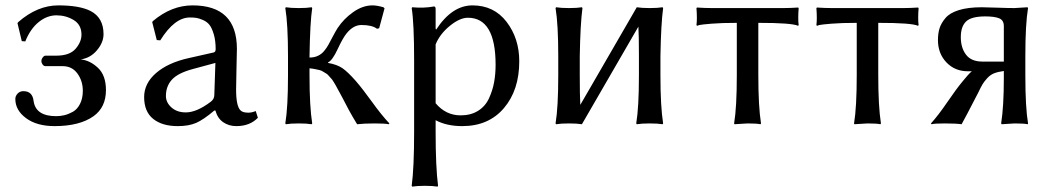

<svg xmlns="http://www.w3.org/2000/svg" viewBox="-20 -459 3914 714"><path d="M74 -305 61 -306 45 -373 48 -377Q119 -439 197 -439Q276 -439 317 -418Q365 -393 365 -332Q365 -301 340.5 -272Q316 -243 280 -238Q314 -235 344 -207Q374 -179 374 -124Q374 -60 328 -27Q276 10 183 10Q117 10 77 -19.5Q37 -49 37 -91Q37 -102 45.5 -111Q54 -120 67 -120Q101 -120 105 -83Q113 -27 189 -27Q204 -27 219 -30.5Q234 -34 250.5 -43Q267 -52 277.5 -72.5Q288 -93 288 -121Q288 -158 268 -185.5Q248 -213 213 -213H149Q143 -213 138.5 -219Q134 -225 134 -232Q134 -239 139 -245.5Q144 -252 149 -252H189Q239 -252 261 -277.5Q283 -303 283 -330Q283 -367 254 -384.5Q225 -402 190 -402Q155 -402 124 -377Q93 -352 74 -305Z M781 -225 696 -202Q641 -187 619 -162.5Q597 -138 597 -102Q597 -78 617.5 -59.5Q638 -41 671 -41Q711 -41 763 -80Q777 -90 777 -106ZM781 -48H777Q737 -14 709.5 -2Q682 10 641 10Q583 10 549.5 -17Q516 -44 516 -98Q516 -149 560.5 -187.5Q605 -226 682 -243L775 -264Q782 -266 782 -276Q782 -308 775 -331.5Q768 -355 759 -366.5Q750 -378 735 -384.5Q720 -391 710 -392.5Q700 -394 686 -394Q629 -394 576 -309L563 -310L546 -377L549 -381Q618 -439 696 -439Q861 -439 861 -277Q861 -274 859.5 -208.5Q858 -143 858 -126Q858 -63 875 -48Q883 -40 904 -40Q916 -40 931 -46L939 -21Q909 10 859 10Q831 10 810 -4.5Q789 -19 781 -48Z M1051 -250Q1051 -369 1041 -429L1043 -432Q1061 -429 1091 -429Q1121 -429 1139 -432L1141 -429Q1133 -376 1131 -250V-245Q1149 -245 1162.5 -251.5Q1176 -258 1185.5 -269.5Q1195 -281 1201.5 -293Q1208 -305 1217.5 -323Q1227 -341 1235 -354Q1258 -389 1293.5 -414Q1329 -439 1365 -439Q1382 -439 1406 -432L1410 -428L1390 -354L1382 -352Q1364 -366 1324 -366Q1294 -366 1269 -335Q1255 -318 1235.5 -276Q1216 -234 1200 -227V-225Q1234 -219 1254 -205Q1274 -191 1303 -158Q1329 -128 1363.5 -80Q1398 -32 1428 0L1426 3Q1411 0 1374 0Q1334 0 1308 3Q1299 -12 1291 -25.5Q1283 -39 1277 -50.5Q1271 -62 1266 -71.5Q1261 -81 1255 -92.5Q1249 -104 1244 -113Q1242 -116 1236 -127.5Q1230 -139 1228.5 -141.5Q1227 -144 1221 -154Q1215 -164 1212.5 -166Q1210 -168 1204 -175.5Q1198 -183 1194 -185Q1190 -187 1182.5 -192Q1175 -197 1168 -198.5Q1161 -200 1151.5 -202Q1142 -204 1131 -205V-179Q1131 -63 1141 0L1139 3Q1121 0 1091 0Q1061 0 1043 3L1041 0Q1051 -60 1051 -179Z M1600 -294V-75Q1638 -30 1693 -30Q1731 -30 1758 -47Q1785 -64 1798.5 -93.5Q1812 -123 1817.5 -153.5Q1823 -184 1823 -218Q1823 -393 1720 -393Q1690 -393 1653 -363Q1616 -333 1600 -294ZM1600 -352 1602 -349Q1661 -439 1737 -439Q1817 -439 1864 -377.5Q1911 -316 1911 -231Q1911 -124 1854 -57Q1797 10 1699 10Q1641 10 1600 -12V32Q1600 161 1609 232L1607 235Q1589 232 1560 232Q1531 232 1513 235L1511 232Q1520 165 1520 32V-235Q1520 -373 1511 -429L1513 -432Q1557 -428 1594 -435Q1600 -435 1600 -425Z M2056 -250Q2056 -369 2046 -429L2048 -432Q2066 -429 2096 -429Q2126 -429 2144 -432L2146 -429Q2138 -369 2136 -250V-179Q2136 -101 2138 -69L2348 -432Q2366 -429 2396 -429Q2426 -429 2444 -432L2446 -429Q2438 -369 2436 -250V-179Q2436 -63 2446 0L2444 3Q2426 0 2396 0Q2366 0 2348 3L2346 0Q2356 -60 2356 -179V-250Q2356 -327 2354 -360L2144 3Q2126 0 2096 0Q2066 0 2048 3L2046 0Q2056 -60 2056 -179Z M2720 -374Q2664 -374 2627 -371Q2590 -368 2581 -366L2572 -363L2570 -366Q2573 -388 2570 -429L2572 -431Q2602 -429 2627 -429H2893Q2918 -429 2948 -431L2950 -429Q2947 -388 2950 -366L2948 -363Q2925 -374 2800 -374V-180Q2800 -63 2810 0L2808 3Q2794 0 2760 0L2711 3L2710 0Q2720 -60 2720 -180Z M3166 -374Q3110 -374 3073 -371Q3036 -368 3027 -366L3018 -363L3016 -366Q3019 -388 3016 -429L3018 -431Q3048 -429 3073 -429H3339Q3364 -429 3394 -431L3396 -429Q3393 -388 3396 -366L3394 -363Q3371 -374 3246 -374V-180Q3246 -63 3256 0L3254 3Q3240 0 3206 0L3157 3L3156 0Q3166 -60 3166 -180Z M3713 -230V-362Q3713 -384 3695.5 -391Q3678 -398 3644 -398Q3592 -398 3572.5 -379Q3553 -360 3553 -321Q3553 -281 3572.5 -255.5Q3592 -230 3633 -230ZM3594 -194Q3591 -194 3586.5 -194Q3582 -194 3579 -194Q3531 -194 3499.5 -227Q3468 -260 3468 -310Q3468 -335 3474 -354Q3480 -373 3496 -392Q3512 -411 3546 -421.5Q3580 -432 3631 -432Q3648 -432 3688 -430.5Q3728 -429 3753 -429L3801 -432L3803 -429Q3793 -369 3793 -251V-178Q3793 -60 3803 0L3802 3Q3788 0 3753 0L3705 3L3703 0Q3713 -63 3713 -169V-195Q3691 -192 3677 -186.5Q3663 -181 3651.5 -168.5Q3640 -156 3634 -146Q3628 -136 3617 -113Q3568 -18 3556 3Q3535 0 3493 0Q3456 0 3444 3L3442 0Q3470 -31 3503 -79.5Q3536 -128 3561 -158Q3581 -183 3594 -194Z"/></svg>

Font: Libertinus Sans
Style: Regular
Weight: 400
Designer: Philipp H. Poll
Foundry: Khaled Hosny
Version: Version 6.1